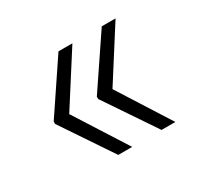

<svg xmlns="http://www.w3.org/2000/svg" viewBox="-100 -646 736 700"><g transform="rotate(-30 267.5 -296.0)"><path d="M273.9 -78.1H215.3L72.3 -291V-301.3L215.3 -514.2H273.9L134.8 -296.4ZM455.6 -78.1H397.5L253.9 -291V-301.3L397.5 -514.2H455.6L316.9 -296.4Z"/></g></svg>

Font: Interop Light
Style: Regular
Weight: 300
Designer: Rasmus Andersson, Google, Jang Haemin
Foundry: jhaemin
Version: Version 1.007